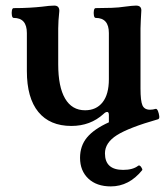

<svg xmlns="http://www.w3.org/2000/svg" viewBox="-20 -439 594 686"><path d="M376 227Q325 227 295.5 199Q266 171 266 125Q266 82 291 52Q316 22 369 -2V-28Q369 -39 363 -39Q357 -39 350 -32Q303 11 235 11Q158 11 117 -39Q76 -89 76 -185V-321Q76 -375 29 -375Q24 -375 22.5 -384Q21 -393 22.5 -401.5Q24 -410 29 -410Q60 -410 85.5 -411.5Q111 -413 129 -415Q158 -419 174 -419Q192 -419 192 -400Q190 -382 189 -366Q188 -350 188 -337V-209Q188 -129 212.5 -87Q237 -45 284 -45Q324 -45 346.5 -73.5Q369 -102 369 -156V-321Q369 -375 322 -375Q317 -375 315.5 -384Q314 -393 315.5 -401.5Q317 -410 322 -410Q351 -410 378.5 -411Q406 -412 424 -415Q441 -417 449.5 -418Q458 -419 466 -419Q485 -419 485 -402Q484 -382 483 -365.5Q482 -349 482 -337V-123Q482 -78 489 -62.5Q496 -47 516 -47Q526 -47 536 -50Q541 -51 544.5 -42Q548 -33 549 -24Q550 -15 545 -13Q440 17 397.5 44Q355 71 355 109Q355 168 420 168Q455 168 474 153Q479 150 484.5 158Q490 166 488 169Q441 227 376 227Z"/></svg>

Font: Junicode SmExp
Style: Bold
Weight: 700
Width: 6
Designer: Peter S. Baker
Version: Version 2.205; ttfautohint (v1.8.4)